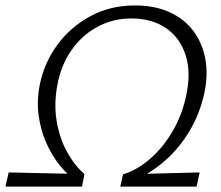

<svg xmlns="http://www.w3.org/2000/svg" viewBox="-42 -687 812 707"><path d="M429 -14 411 -45Q466 -62 514 -105Q562 -148 596 -208Q630 -268 644 -337Q662 -422 641 -485.5Q620 -549 568.5 -584Q517 -619 441 -619Q373 -619 315.5 -587.5Q258 -556 220 -500.5Q182 -445 169 -373Q156 -302 167 -239Q178 -176 205.5 -126.5Q233 -77 269 -46L243 -17Q208 -41 178 -78.5Q148 -116 127.5 -163Q107 -210 100 -264.5Q93 -319 105 -378Q122 -458 170 -523Q218 -588 291 -627.5Q364 -667 455 -667Q528 -667 582.5 -642Q637 -617 670 -573Q703 -529 714 -470Q725 -411 710 -342Q693 -265 652.5 -199Q612 -133 554 -85.5Q496 -38 429 -14ZM-22 0 -10 -52 269 -46 260 0ZM401 0 411 -45 693 -52 682 0Z"/></svg>

Font: Ysabeau Office Light
Style: Italic
Weight: 300
Italic angle: -12°
Designer: Christian Thalmann (Catharsis Fonts)
Version: Version 2.001;gftools[0.9.30]; featfreeze: tnum,lnum,ss02